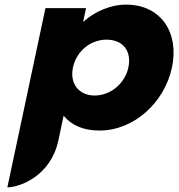

<svg xmlns="http://www.w3.org/2000/svg" viewBox="-20 -548 774 828"><path d="M721.6 -257C753.5 -407 674.2 -528 524.2 -528C454.2 -528 387.6 -497 340.7 -455H338.7L351 -513H176L11.7 260C69.1 259.1 198.7 208.6 231.2 60L254.4 -49C287.7 -8 339.8 15 408.8 15C558.8 15 689.7 -107 721.6 -257ZM533.6 -257C518.5 -186 454.9 -136 387.9 -136C321.9 -136 279.5 -186 294.6 -257C309.5 -327 370.1 -377 439.1 -377C511.1 -377 548.5 -327 533.6 -257Z"/></svg>

Font: Hussar Nova
Style: 76
Weight: 700
Foundry: Cannot Into Space Fonts
Version: Version 0.99